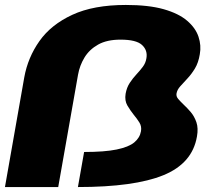

<svg xmlns="http://www.w3.org/2000/svg" viewBox="-21 -755 884 775"><path d="M-1 0 77 -443Q91.5 -523 138.2 -589.2Q185 -655.5 270.8 -695.2Q356.5 -735 487 -735Q579 -735 639.8 -717.8Q700.5 -700.5 734.5 -671.2Q768.5 -642 780.2 -606.8Q792 -571.5 785.5 -536Q780 -502 765.8 -478.5Q751.5 -455 735.2 -437.8Q719 -420.5 706.5 -406.5Q694 -392.5 691.5 -377.5Q689.5 -366 698.2 -355.8Q707 -345.5 720 -333Q734 -320 748.8 -302.8Q763.5 -285.5 771.8 -261.5Q780 -237.5 774 -204Q755.5 -95.5 638.5 -47.8Q521.5 0 293.5 0L318.5 -141.5Q401 -141.5 449.8 -151.5Q498.5 -161.5 521 -180.2Q543.5 -199 548 -225Q551.5 -244.5 541.8 -260.2Q532 -276 519 -291.5Q505 -309 493.2 -329Q481.5 -349 486 -376.5Q490.5 -402 502.8 -420.5Q515 -439 529.2 -454.2Q543.5 -469.5 555.2 -485Q567 -500.5 570 -520Q575.5 -552 552.2 -573.5Q529 -595 465.5 -595Q410.5 -595 375 -575Q339.5 -555 320 -522.8Q300.5 -490.5 294 -453.5L214 0Z"/></svg>

Font: Anybody ExtraExpanded ExtraBold
Style: Italic
Weight: 800
Width: 8
Italic angle: -10°
Designer: Tyler Finck
Foundry: Etcetera Type Company
Version: Version 1.010; ttfautohint (v1.8.3) -l 8 -r 50 -G 200 -x 14 